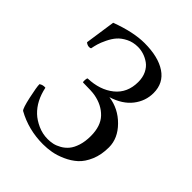

<svg xmlns="http://www.w3.org/2000/svg" viewBox="-191 -785 906 906"><g transform="rotate(45 262.0 -332.5)"><path d="M34.2 -183.1Q48.3 -192.9 65.9 -190.9Q81.1 -117.7 126 -75.2Q146.5 -55.7 178.2 -41.3Q210 -26.9 245.1 -26.9Q262.2 -26.9 279.1 -30.5Q295.9 -34.2 314.5 -44.7Q333 -55.2 346.9 -71.8Q360.8 -88.4 369.9 -116.7Q378.9 -145 378.9 -181.2Q378.9 -248 344.5 -283.9Q310.1 -319.8 253.9 -330.1Q233.4 -334 173.8 -334Q170.9 -338.4 172.1 -349.9Q173.3 -361.3 175.8 -362.8Q254.9 -365.2 305.9 -406.2Q356.9 -447.3 356.9 -520Q356.9 -550.8 345.5 -574.2Q334 -597.7 315.9 -610.6Q297.9 -623.5 278.1 -629.9Q258.3 -636.2 238.8 -636.2Q206.5 -636.2 180.4 -623Q154.3 -609.9 138.9 -592.3Q123.5 -574.7 111.6 -549.8Q99.6 -524.9 95 -508.8Q90.3 -492.7 86.9 -475.1Q84 -472.2 75.2 -472.2Q68.8 -472.2 61 -476.1Q53.2 -480 53.2 -482.9L75.2 -633.8Q174.3 -670.9 248 -670.9Q339.8 -670.9 392.3 -635.7Q444.8 -600.6 444.8 -534.2Q444.8 -480.5 410.9 -437Q377 -393.6 311 -373Q378.4 -363.8 427.7 -314Q477.1 -264.2 477.1 -204.1Q477.1 -154.3 460.7 -115.7Q444.3 -77.1 419.7 -54.9Q395 -32.7 362.5 -18.3Q330.1 -3.9 302 1Q273.9 5.9 246.1 5.9Q149.4 5.9 68.8 -39.1Q59.6 -47.4 46.9 -105.7Q34.2 -164.1 34.2 -183.1Z"/></g></svg>

Font: Crimson
Style: Roman
Weight: 400
Version: Version 0.8